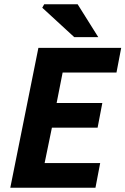

<svg xmlns="http://www.w3.org/2000/svg" viewBox="-20 -875 585 895"><path d="M28 0 159 -652H545L523 -537H272L244 -395H457L435 -280H222L188 -115H447L425 0ZM326 -702 177 -839 186 -855H342L438 -702Z"/></svg>

Font: Source Sans 3
Style: Bold Italic
Weight: 700
Italic angle: -11°
Designer: Paul D. Hunt
Foundry: Adobe
Version: Version 3.052;hotconv 1.1.0;makeotfexe 2.6.0